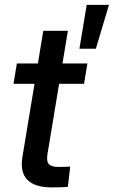

<svg xmlns="http://www.w3.org/2000/svg" viewBox="-20 -791 481 812"><path d="M349.6 -522.5 335.4 -436.5H37.1L51.3 -522.5ZM163.1 -660.6H267.1L180.7 -139.2Q175.8 -109.4 186.3 -97.2Q196.8 -85 227.5 -85Q238.3 -85 252.4 -85.4Q266.6 -85.9 276.9 -86.4L267.1 -1Q253.4 0.5 235.1 1Q216.8 1.5 199.7 1.5Q126.5 1.5 95.5 -30.8Q64.5 -63 74.7 -126.5ZM315.9 -585 346.7 -770.5H440.9L385.3 -585Z"/></svg>

Font: Inter 28pt Medium
Style: Italic
Weight: 500
Italic angle: -9.3988°
Designer: Rasmus Andersson
Foundry: rsms
Version: Version 4.001;git-66647c0bb